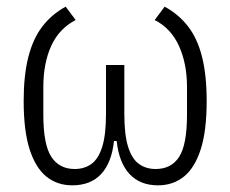

<svg xmlns="http://www.w3.org/2000/svg" viewBox="-20 -544 691 576"><path d="M353 -349V-203Q353 -139 364.5 -103Q376 -67 397 -52Q418 -37 447 -37Q494 -37 517.5 -73.5Q541 -110 541 -200V-283Q541 -353 517 -406Q493 -459 444 -484L474 -524Q516 -501 544 -465Q572 -429 586 -374Q600 -319 600 -241Q600 -151 582 -95.5Q564 -40 531.5 -14Q499 12 454 12Q400 12 368.5 -22Q337 -56 330 -121H322Q315 -56 283.5 -22Q252 12 197 12Q152 12 119.5 -14Q87 -40 69 -95.5Q51 -151 51 -241Q51 -318 65 -373Q79 -428 107 -464.5Q135 -501 177 -524L207 -484Q157 -458 133.5 -406Q110 -354 110 -283V-200Q110 -110 134 -73.5Q158 -37 204 -37Q233 -37 254 -52Q275 -67 286.5 -103Q298 -139 298 -203V-349Z"/></svg>

Font: IBM Plex Sans Condensed Light
Style: Regular
Weight: 300
Width: 3
Designer: Mike Abbink, Paul van der Laan, Pieter van Rosmalen
Foundry: Bold Monday
Version: Version 3.201